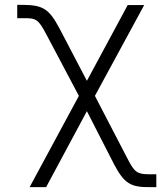

<svg xmlns="http://www.w3.org/2000/svg" viewBox="-20 -567 679 791"><path d="M102 204H170L338 -109L450 110C492 189 518 205 599 204H624V151H599C546 151 535 145 505 86L371 -172L574 -546H506L338 -234L224 -452C182 -530 157 -546 76 -547H51V-492H76C129 -493 138 -487 170 -427L305 -172Z"/></svg>

Font: Wafeq Light
Style: Regular
Weight: 300
Designer: Rasmus Andersson & Azza Alameddine
Foundry: Google & TypeTogether
Version: Version 3.000;January 28, 2025;FontCreator 15.0.0.3014 64-bi